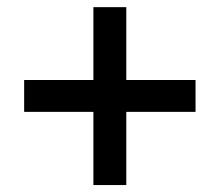

<svg xmlns="http://www.w3.org/2000/svg" viewBox="-20 -620 626 547"><path d="M246.1 -92.8V-599.6H339.8V-92.8ZM48.8 -301.3V-392.1H537.1V-301.3Z"/></svg>

Font: Cascadia Mono PL
Style: Regular
Weight: 400
Monospace: yes
Designer: Aaron Bell
Foundry: Saja Typeworks
Version: Version 2102.003